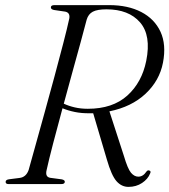

<svg xmlns="http://www.w3.org/2000/svg" viewBox="-20 -720 662 751"><path d="M567 -41Q558.5 -19.5 535.5 -4.2Q512.5 11 482.5 11Q455.5 11 435.8 -11.2Q416 -33.5 398 -96L344.5 -277Q338 -277 331 -277Q299.5 -276.5 272.8 -282Q246 -287.5 224.5 -296.5Q204.5 -223.5 187.8 -159Q171 -94.5 162.5 -55.5Q155.5 -28 176.5 -24.5L221.5 -18.5Q233.5 -16 233.5 -9Q233.5 0 219.5 0H13.5Q2 0 2 -8.5Q2 -17.5 17 -19L56.5 -24Q82 -27 92 -55Q102 -91 118.5 -150.2Q135 -209.5 154.5 -279.8Q174 -350 193 -420.5Q212 -491 227.5 -550.8Q243 -610.5 251 -647.5Q255 -670.5 235 -674.5L191 -681Q179 -683.5 179 -691Q179 -700 193 -700H407Q480.5 -700 532.5 -673Q584.5 -646 607.8 -595.8Q631 -545.5 617.5 -475Q604 -404.5 549.2 -353.2Q494.5 -302 408 -284.5L464.5 -110.5Q479.5 -59.5 492.5 -44.2Q505.5 -29 521 -29Q539.5 -29 552.5 -48.5Q557.5 -55.5 564 -53Q572 -50.5 567 -41ZM319 -643Q310 -609 295.8 -556.2Q281.5 -503.5 264 -440.8Q246.5 -378 229.5 -314.5Q248.5 -305.5 272.2 -300Q296 -294.5 323.5 -294.5Q420.5 -294.5 477.8 -346Q535 -397.5 552 -482Q572 -581.5 527.8 -632.5Q483.5 -683.5 396.5 -683.5Q360.5 -683.5 343 -674.2Q325.5 -665 319 -643Z"/></svg>

Font: Fraunces 72pt Light
Style: Italic
Weight: 300
Italic angle: -16°
Version: Version 1.000;[b76b70a41]